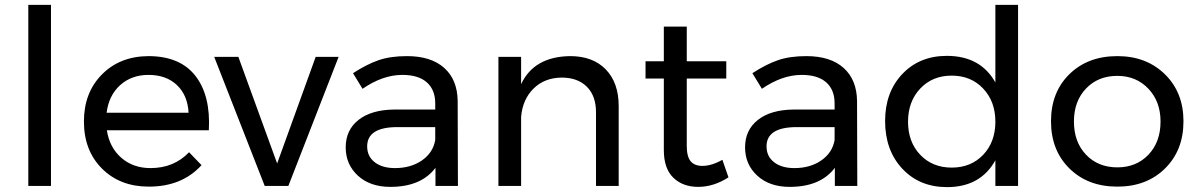

<svg xmlns="http://www.w3.org/2000/svg" viewBox="-20 -762 4910 787"><path d="M96 -742H189V0H96Z M588 -532Q718 -532 781 -451Q844 -370 836 -228H418Q429 -157 477.5 -115Q526 -73 597 -73Q693 -73 755 -138L806 -85Q726 3 590 3Q472 3 398 -71Q324 -145 324 -264Q324 -382 397.5 -456.5Q471 -531 588 -532ZM417 -300H753Q749 -372 705 -413.5Q661 -455 589 -455Q519 -455 472.5 -413Q426 -371 417 -300Z M858 -529H957L1116 -92L1274 -529H1368L1162 0H1065Z M1857 0H1765V-74Q1706 4 1580 4Q1497 4 1447 -42Q1397 -88 1397 -158Q1397 -229 1449.5 -270.5Q1502 -312 1596 -313H1764V-338Q1764 -394 1729.5 -424.5Q1695 -455 1629 -455Q1549 -455 1466 -398L1427 -462Q1484 -499 1532.5 -515.5Q1581 -532 1648 -532Q1747 -532 1801 -483.5Q1855 -435 1856 -348ZM1599 -73Q1664 -73 1709.5 -104.5Q1755 -136 1764 -188V-241H1609Q1485 -241 1485 -162Q1485 -121 1516 -97Q1547 -73 1599 -73Z M2317 -532Q2410 -532 2463 -477.5Q2516 -423 2516 -327V0H2423V-302Q2423 -369 2385.5 -406.5Q2348 -444 2282 -444Q2211 -443 2166.5 -398.5Q2122 -354 2116 -283V0H2023V-529H2116V-417Q2169 -530 2317 -532Z M2941 -107 2966 -35Q2905 4 2842 4Q2779 4 2740 -33.5Q2701 -71 2701 -147V-440H2626V-511H2701V-653H2795V-511H2957V-440H2795V-164Q2795 -120 2811 -101Q2827 -82 2859 -82Q2897 -82 2941 -107Z M3494 0H3402V-74Q3343 4 3217 4Q3134 4 3084 -42Q3034 -88 3034 -158Q3034 -229 3086.5 -270.5Q3139 -312 3233 -313H3401V-338Q3401 -394 3366.5 -424.5Q3332 -455 3266 -455Q3186 -455 3103 -398L3064 -462Q3121 -499 3169.5 -515.5Q3218 -532 3285 -532Q3384 -532 3438 -483.5Q3492 -435 3493 -348ZM3236 -73Q3301 -73 3346.5 -104.5Q3392 -136 3401 -188V-241H3246Q3122 -241 3122 -162Q3122 -121 3153 -97Q3184 -73 3236 -73Z M4060 -742H4153V0H4060V-105Q3999 5 3862 5Q3749 5 3678.5 -70.5Q3608 -146 3608 -266Q3608 -384 3678.5 -458.5Q3749 -533 3861 -533Q3999 -533 4060 -424ZM3752 -127.5Q3802 -75 3881 -75Q3960 -75 4010 -127.5Q4060 -180 4060 -263Q4060 -346 4010 -399Q3960 -452 3881 -452Q3802 -452 3752 -399Q3702 -346 3702 -263Q3702 -180 3752 -127.5Z M4560 -532Q4679 -532 4755 -457.5Q4831 -383 4831 -265Q4831 -146 4755.5 -71.5Q4680 3 4560 3Q4439 3 4363.5 -71.5Q4288 -146 4288 -265Q4288 -384 4363.5 -458Q4439 -532 4560 -532ZM4560 -451Q4481 -451 4431.5 -399Q4382 -347 4382 -264Q4382 -180 4431.5 -128Q4481 -76 4560 -76Q4638 -76 4687.5 -128Q4737 -180 4737 -264Q4737 -346 4687 -398.5Q4637 -451 4560 -451Z"/></svg>

Font: Montserrat arm
Style: Regular
Weight: 400
Designer: Julieta Ulanovsky
Foundry: Julieta Ulanovsky
Version: Version 6.000;PS 006.000;hotconv 1.0.88;makeotf.lib2.5.64775